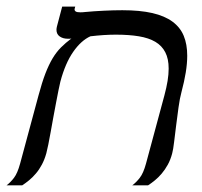

<svg xmlns="http://www.w3.org/2000/svg" viewBox="-49 -555 604 575"><path d="M466.8 -96.2Q461.9 -77.1 453.6 -62Q445.3 -46.9 435.3 -35.2Q425.3 -23.4 414.8 -14.9Q404.3 -6.3 394.5 0H347.2Q358.4 -8.3 369.4 -22.2Q380.4 -36.1 388.2 -64.9L443.4 -269.5Q449.7 -293 452.9 -312.7Q456.1 -332.5 456.1 -349.6Q456.1 -378.9 446 -398.4Q436 -418 416.3 -429.7Q396.5 -441.4 366.9 -446.3Q337.4 -451.2 297.9 -451.2Q280.8 -451.2 261.5 -450Q242.2 -448.7 221.7 -446.3Q193.8 -433.6 170.2 -399.7Q146.5 -365.7 131.8 -310.5Q129.4 -300.8 126 -283.9Q122.6 -267.1 118.7 -246.3Q114.7 -225.6 110.6 -203.1Q106.4 -180.7 102.8 -159.9Q99.1 -139.2 95.7 -122.3Q92.3 -105.5 89.8 -96.2Q84.5 -77.1 76.4 -62Q68.4 -46.9 58.3 -35.2Q48.3 -23.4 37.8 -14.9Q27.3 -6.3 17.6 0H-29.3Q-18.1 -8.3 -7.3 -22.2Q3.4 -36.1 11.2 -64.9L66.4 -269.5Q76.7 -308.1 86.9 -334.7Q97.2 -361.3 108.6 -380.4Q120.1 -399.4 133.8 -413.1Q147.5 -426.8 165 -439.9Q162.6 -439 159.4 -439Q156.2 -439 153.8 -439Q139.6 -439 129.9 -445.8Q120.1 -452.6 120.1 -465.8Q120.1 -470.2 121.6 -476.1L137.2 -535.2H176.3L174.8 -529.8Q174.3 -528.8 174.3 -526.9Q174.3 -522.9 178 -520.5Q181.6 -518.1 191.9 -518.1Q194.8 -518.1 198.2 -518.3Q201.7 -518.6 205.6 -519Q231.9 -521.5 261.5 -522.9Q291 -524.4 317.4 -524.4Q370.1 -524.4 407.2 -515.9Q444.3 -507.3 467.5 -490.2Q490.7 -473.1 501.2 -447.8Q511.7 -422.4 511.7 -388.2Q511.7 -364.7 507.3 -337.9Q502.9 -311 494.6 -279.8Q489.3 -260.3 485.6 -233.2Q481.9 -206.1 478.5 -179.2Q475.1 -152.3 472.4 -129.6Q469.7 -106.9 466.8 -96.2Z"/></svg>

Font: Arian Grqi
Style: Italic
Weight: 400
Italic angle: -15°
Designer: Ruben Hakobyan (Tarumian)
Foundry: Ruben Hakobyan (Tarumian)
Version: Version 1.002